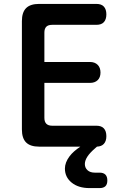

<svg xmlns="http://www.w3.org/2000/svg" viewBox="-20 -750 640 982"><path d="M207 -433H440Q465 -433 479.5 -418.5Q494 -404 494 -379Q494 -354 479.5 -340Q465 -326 440 -326H207V-147Q207 -127 217 -117Q227 -107 247 -107H473Q499 -107 511.5 -93Q524 -79 524 -53.5Q524 -28 511 -14Q499 -1 476 0L468 7Q440 31 427 51Q414 71 414 89Q414 108 427.5 120.5Q441 133 465 133H489Q509 133 519 143Q529 153 529 173Q529 193 519 202.5Q509 212 489 212H438Q381 212 346.5 184Q312 156 312 112Q312 81 336 49Q355 24 391 0H180Q135 0 113.5 -21.5Q92 -43 92 -88V-642Q92 -687 113.5 -708.5Q135 -730 180 -730H473Q499 -730 511.5 -716Q524 -702 524 -676.5Q524 -651 511.5 -637Q499 -623 473 -623H247Q226 -623 216.5 -613Q207 -603 207 -583Z"/></svg>

Font: Maple Mono NL SemiBold
Style: Regular
Weight: 600
Monospace: yes
Designer: subframe7536
Version: Version 7.000